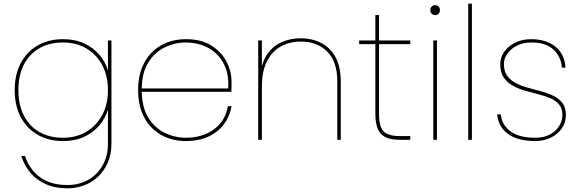

<svg xmlns="http://www.w3.org/2000/svg" viewBox="-20 -760 3154 1044"><path d="M323 -547Q388 -547 437.5 -524Q487 -501 520 -462.5Q553 -424 567 -377V-540H586V20Q586 78 566.5 123.5Q547 169 513.5 200.5Q480 232 437 248Q394 264 347 264Q280 264 229.5 241.5Q179 219 145.5 179.5Q112 140 96 88H116Q138 158 195.5 202Q253 246 347 246Q409 246 458.5 218.5Q508 191 537.5 140Q567 89 567 20V-164Q553 -117 520 -78Q487 -39 437.5 -16Q388 7 323 7Q245 7 186 -26.5Q127 -60 93.5 -122Q60 -184 60 -270Q60 -356 93.5 -418Q127 -480 186 -513.5Q245 -547 323 -547ZM567 -270Q567 -348 535.5 -406.5Q504 -465 449 -497Q394 -529 323 -529Q249 -529 194.5 -498Q140 -467 110 -409Q80 -351 80 -270Q80 -190 110 -131.5Q140 -73 194.5 -42Q249 -11 323 -11Q394 -11 449 -43.5Q504 -76 535.5 -134Q567 -192 567 -270Z M741 -261V-279H1221Q1225 -344 1206.5 -391.5Q1188 -439 1154.5 -469.5Q1121 -500 1078.5 -514.5Q1036 -529 991 -529Q930 -529 875 -502Q820 -475 785.5 -419Q751 -363 751 -275V-267Q751 -179 785.5 -122Q820 -65 875 -38Q930 -11 991 -11Q1081 -11 1143.5 -57Q1206 -103 1219 -183H1239Q1230 -128 1198 -85Q1166 -42 1113.5 -17.5Q1061 7 991 7Q916 7 857 -26Q798 -59 764.5 -121Q731 -183 731 -270Q731 -357 764.5 -419Q798 -481 857 -514Q916 -547 991 -547Q1074 -547 1129 -512.5Q1184 -478 1211.5 -425Q1239 -372 1239 -315Q1239 -296 1239 -285.5Q1239 -275 1238 -261Z M1384 0V-540H1404V0ZM1814 0V-317Q1814 -425 1759.5 -479.5Q1705 -534 1616 -534Q1555 -534 1507 -507.5Q1459 -481 1431.5 -426.5Q1404 -372 1404 -287L1396 -340Q1399 -412 1429 -459Q1459 -506 1508 -529Q1557 -552 1616 -552Q1675 -552 1724.5 -527.5Q1774 -503 1803.5 -451Q1833 -399 1833 -315V0Z M2021 -142V-678H2041V-142Q2041 -69 2067 -44.5Q2093 -20 2154 -20H2211V0H2152Q2106 0 2077 -13.5Q2048 -27 2034.5 -58.5Q2021 -90 2021 -142ZM2211 -520H1933V-540H2211Z M2336 0V-540H2356V0ZM2346 -678Q2336 -678 2328 -685Q2320 -692 2320 -705Q2320 -718 2328 -725Q2336 -732 2346 -732Q2357 -732 2364.5 -725Q2372 -718 2372 -705Q2372 -692 2364.5 -685Q2357 -678 2346 -678Z M2526 0V-740H2546V0Z M2890 7Q2833 7 2788.5 -8Q2744 -23 2716.5 -55.5Q2689 -88 2683 -138H2703Q2709 -80 2756 -45.5Q2803 -11 2891 -11Q2937 -11 2969.5 -28.5Q3002 -46 3020 -74Q3038 -102 3038 -135Q3038 -171 3019.5 -192.5Q3001 -214 2971 -226.5Q2941 -239 2905 -248Q2869 -257 2833 -267.5Q2797 -278 2767 -295Q2737 -312 2718.5 -339.5Q2700 -367 2700 -412Q2700 -448 2722 -479Q2744 -510 2782 -528.5Q2820 -547 2869 -547Q2923 -547 2964 -528.5Q3005 -510 3028.5 -475.5Q3052 -441 3055 -392H3035Q3032 -449 2991 -489Q2950 -529 2869 -529Q2826 -529 2792.5 -512.5Q2759 -496 2739.5 -469.5Q2720 -443 2720 -412Q2720 -372 2738.5 -347Q2757 -322 2787 -307Q2817 -292 2852.5 -282.5Q2888 -273 2924 -263Q2960 -253 2990 -238.5Q3020 -224 3038.5 -199.5Q3057 -175 3057 -135Q3057 -94 3035 -62Q3013 -30 2975 -11.5Q2937 7 2890 7Z"/></svg>

Font: Poppins Variable
Style: Regular
Weight: 100
Designer: Jonny Pinhorn
Foundry: Indian Type Foundry
Version: Version 6.000